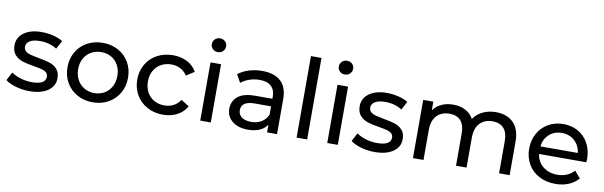

<svg xmlns="http://www.w3.org/2000/svg" viewBox="-49 -1236 5413 1721"><g transform="rotate(10 2657.5 -375.5)"><path d="M24 -56 64 -132Q99 -107 149 -92Q199 -77 250 -77Q376 -77 376 -149Q376 -173 359 -187Q342 -201 316.5 -207.5Q291 -214 244 -222Q180 -232 139.5 -245Q99 -258 70 -289Q41 -320 41 -376Q41 -448 101 -491.5Q161 -535 262 -535Q315 -535 368 -522Q421 -509 455 -487L414 -411Q349 -453 261 -453Q200 -453 168 -433Q136 -413 136 -380Q136 -354 154 -339Q172 -324 198.5 -317Q225 -310 273 -301Q337 -290 376.5 -277.5Q416 -265 444 -235Q472 -205 472 -151Q472 -79 410.5 -36.5Q349 6 243 6Q178 6 118 -11.5Q58 -29 24 -56Z M543 -265Q543 -343 578.5 -404.5Q614 -466 677 -500.5Q740 -535 819 -535Q898 -535 960.5 -500.5Q1023 -466 1058.5 -404.5Q1094 -343 1094 -265Q1094 -187 1058.5 -125.5Q1023 -64 960.5 -29Q898 6 819 6Q740 6 677 -29Q614 -64 578.5 -125.5Q543 -187 543 -265ZM997 -265Q997 -320 974 -362.5Q951 -405 910.5 -428Q870 -451 819 -451Q768 -451 727.5 -428Q687 -405 663.5 -362.5Q640 -320 640 -265Q640 -210 663.5 -167.5Q687 -125 727.5 -101.5Q768 -78 819 -78Q870 -78 910.5 -101.5Q951 -125 974 -167.5Q997 -210 997 -265Z M1178 -265Q1178 -343 1214 -404.5Q1250 -466 1313.5 -500.5Q1377 -535 1458 -535Q1530 -535 1586.5 -506Q1643 -477 1674 -422L1601 -375Q1576 -413 1539 -432Q1502 -451 1457 -451Q1405 -451 1363.5 -428Q1322 -405 1298.5 -362.5Q1275 -320 1275 -265Q1275 -209 1298.5 -166.5Q1322 -124 1363.5 -101Q1405 -78 1457 -78Q1502 -78 1539 -97Q1576 -116 1601 -154L1674 -108Q1643 -53 1586.5 -23.5Q1530 6 1458 6Q1377 6 1313.5 -29Q1250 -64 1214 -125.5Q1178 -187 1178 -265Z M1798 -530H1894V0H1798ZM1781 -694Q1781 -720 1799.5 -738.5Q1818 -757 1846 -757Q1874 -757 1892.5 -739.5Q1911 -722 1911 -696Q1911 -669 1892.5 -650.5Q1874 -632 1846 -632Q1818 -632 1799.5 -650Q1781 -668 1781 -694Z M2497 -320V0H2406V-70Q2382 -33 2337.5 -13.5Q2293 6 2232 6Q2143 6 2089.5 -37Q2036 -80 2036 -150Q2036 -220 2087 -262.5Q2138 -305 2249 -305H2401V-324Q2401 -386 2365 -419Q2329 -452 2259 -452Q2212 -452 2167 -436.5Q2122 -421 2091 -395L2051 -467Q2092 -500 2149 -517.5Q2206 -535 2270 -535Q2380 -535 2438.5 -481Q2497 -427 2497 -320ZM2401 -162V-236H2253Q2131 -236 2131 -154Q2131 -114 2162 -91Q2193 -68 2248 -68Q2303 -68 2343 -92.5Q2383 -117 2401 -162Z M2675 -742H2771V0H2675Z M2954 -530H3050V0H2954ZM2937 -694Q2937 -720 2955.5 -738.5Q2974 -757 3002 -757Q3030 -757 3048.5 -739.5Q3067 -722 3067 -696Q3067 -669 3048.5 -650.5Q3030 -632 3002 -632Q2974 -632 2955.5 -650Q2937 -668 2937 -694Z M3166 -56 3206 -132Q3241 -107 3291 -92Q3341 -77 3392 -77Q3518 -77 3518 -149Q3518 -173 3501 -187Q3484 -201 3458.5 -207.5Q3433 -214 3386 -222Q3322 -232 3281.5 -245Q3241 -258 3212 -289Q3183 -320 3183 -376Q3183 -448 3243 -491.5Q3303 -535 3404 -535Q3457 -535 3510 -522Q3563 -509 3597 -487L3556 -411Q3491 -453 3403 -453Q3342 -453 3310 -433Q3278 -413 3278 -380Q3278 -354 3296 -339Q3314 -324 3340.5 -317Q3367 -310 3415 -301Q3479 -290 3518.5 -277.5Q3558 -265 3586 -235Q3614 -205 3614 -151Q3614 -79 3552.5 -36.5Q3491 6 3385 6Q3320 6 3260 -11.5Q3200 -29 3166 -56Z M4614 -305V0H4518V-294Q4518 -371 4482.5 -410Q4447 -449 4381 -449Q4308 -449 4265 -403.5Q4222 -358 4222 -273V0H4126V-294Q4126 -371 4090.5 -410Q4055 -449 3989 -449Q3916 -449 3873 -403.5Q3830 -358 3830 -273V0H3734V-530H3826V-451Q3855 -492 3902 -513.5Q3949 -535 4009 -535Q4071 -535 4119 -510Q4167 -485 4193 -437Q4223 -483 4276.5 -509Q4330 -535 4397 -535Q4497 -535 4555.5 -477Q4614 -419 4614 -305Z M5271 -233H4841Q4850 -163 4902.5 -120.5Q4955 -78 5033 -78Q5128 -78 5186 -142L5239 -80Q5203 -38 5149.5 -16Q5096 6 5030 6Q4946 6 4881 -28.5Q4816 -63 4780.5 -125Q4745 -187 4745 -265Q4745 -342 4779.5 -404Q4814 -466 4874.5 -500.5Q4935 -535 5011 -535Q5087 -535 5146.5 -500.5Q5206 -466 5239.5 -404Q5273 -342 5273 -262Q5273 -251 5271 -233ZM4841 -302H5181Q5173 -369 5126.5 -411.5Q5080 -454 5011 -454Q4942 -454 4895.5 -412Q4849 -370 4841 -302Z"/></g></svg>

Font: APTA Sans Medium
Style: Bold
Weight: 500
Version: Version 7.200